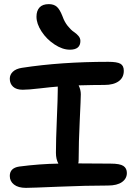

<svg xmlns="http://www.w3.org/2000/svg" viewBox="-20 -929 648 920"><path d="M314.9 -690.9Q279.3 -690.9 241.2 -716.1Q203.1 -741.2 179 -778.3Q154.8 -815.4 154.8 -849.1Q154.8 -877.4 169.4 -893.3Q184.1 -909.2 213.9 -909.2Q237.8 -909.2 252.2 -896.7Q266.6 -884.3 279.8 -850.1Q289.1 -823.7 304.7 -804.4Q320.3 -785.2 333.3 -776.6Q346.2 -768.1 355.7 -757.1Q365.2 -746.1 365.2 -732.9Q365.2 -690.9 314.9 -690.9ZM104 -28.8Q67.4 -28.8 47.1 -44.7Q26.9 -60.5 26.9 -85.9Q26.9 -124 71.8 -130.9Q168.5 -143.6 259.8 -145Q248 -166 248 -196.8Q248 -255.9 252.4 -358.9Q256.8 -461.9 256.8 -498V-514.2Q224.1 -511.7 170.2 -505.4Q116.2 -499 88.9 -499Q58.1 -499 42.5 -513.7Q26.9 -528.3 26.9 -551.8Q26.9 -571.3 41.7 -585.4Q56.6 -599.6 85 -604Q272 -632.8 499 -632.8Q541 -632.8 557.1 -623.5Q573.2 -614.3 573.2 -589.8Q573.2 -557.1 548.6 -539.6Q523.9 -522 481 -522Q427.2 -522 356.9 -520Q367.2 -498.5 367.2 -477.1Q367.2 -457.5 362.1 -351.3Q356.9 -245.1 356.9 -165Q356.9 -151.9 355 -146Q377.9 -146 429.2 -145.5Q480.5 -145 509.8 -145Q554.7 -145 571.3 -133.8Q587.9 -122.6 587.9 -100.1Q587.9 -73.2 564.5 -56.6Q541 -40 497.1 -40Q394 -40 261.2 -34.4Q128.4 -28.8 104 -28.8Z"/></svg>

Font: Shantell Sans Irregular Bouncy
Style: Regular
Weight: 500
Designer: Stephen Nixon, Anya Danilova, Shantell Martin
Foundry: Arrow Type
Version: Version 1.006;[9816181b4]